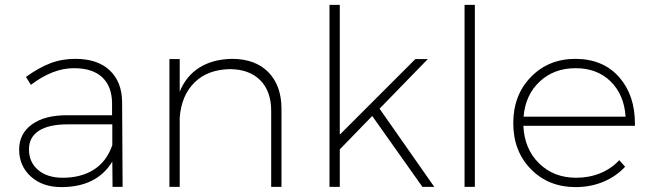

<svg xmlns="http://www.w3.org/2000/svg" viewBox="-20 -762 2654 783"><path d="M58.1 -151.9Q58.1 -216.8 109.9 -254.4Q161.6 -292 252 -292H437V-342.8Q436 -410.2 396.7 -447Q357.4 -483.9 280.8 -483.9Q195.3 -483.9 106 -416L85.9 -448.2Q136.2 -484.9 183.6 -503.4Q231 -522 287.1 -522Q377.9 -522 427.5 -475.1Q477.1 -428.2 478 -346.2L480 0H439L438 -103Q374.5 1 230 1Q153.3 1 105.7 -42.2Q58.1 -85.4 58.1 -151.9ZM98.1 -152.8Q98.1 -100.6 135.5 -68.8Q172.9 -37.1 235.8 -37.1Q310.5 -37.1 362.5 -70.1Q414.6 -103 438 -169.9V-254.9H255.9Q179.2 -254.9 138.7 -228.8Q98.1 -202.6 98.1 -152.8Z M670.9 0V-521H712.9V-388.2Q739.3 -452.6 793.5 -486.6Q847.7 -520.5 925.8 -522Q1021 -522 1074.5 -467.5Q1127.9 -413.1 1127.9 -317.9V0H1085.9V-310.1Q1085.9 -390.1 1041 -435.1Q996.1 -480 916 -480Q826.2 -478 772.9 -425.3Q719.7 -372.6 712.9 -282.2V0Z M1323.7 0V-742.2H1365.7V-212.9L1673.8 -521H1724.6L1527.8 -318.8L1751 0H1702.6L1498 -289.1L1365.7 -152.8V0Z M1874.5 0V-742.2H1916.5V0Z M2327.1 -522Q2440.4 -521.5 2505.9 -446.3Q2569.3 -373.5 2569.3 -257.8Q2569.3 -253.4 2569.3 -249H2114.3Q2118.7 -154.3 2178.5 -95.7Q2238.3 -37.1 2329.6 -37.1Q2382.8 -37.1 2428.2 -55.7Q2473.6 -74.2 2505.4 -108.9L2529.3 -82Q2492.7 -42.5 2440.7 -20.8Q2388.7 1 2327.1 1Q2216.8 1 2145 -72.3Q2073.2 -145.5 2073.2 -259.8Q2073.2 -374 2145 -448Q2216.8 -522 2327.1 -522ZM2115.2 -286.1H2531.2Q2525.4 -375.5 2470.5 -429.7Q2415.5 -483.9 2327.1 -483.9Q2239.3 -483.9 2180.9 -429.4Q2122.6 -375 2115.2 -286.1Z"/></svg>

Font: Montserrat Ultra Light
Style: Regular
Weight: 200
Designer: Julieta Ulanovsky
Foundry: Julieta Ulanovsky
Version: Version 3.001;PS 003.001;hotconv 1.0.70;makeotf.lib2.5.58329